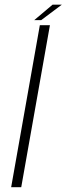

<svg xmlns="http://www.w3.org/2000/svg" viewBox="-20 -780 278 800"><path d="M26.5 0H68.5L188 -675H146ZM122.5 -696H151.5L237.5 -760.5H199Z"/></svg>

Font: Anybody UltraCondensed Thin ExtraLight
Style: Italic
Weight: 250
Italic angle: -10°
Version: Version 1.111